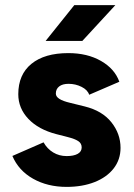

<svg xmlns="http://www.w3.org/2000/svg" viewBox="-20 -720 524 752"><path d="M28.5 -109.2 150.6 -162.5Q164.8 -137.1 188.4 -122.9Q211.9 -108.7 240.9 -108.7Q268.7 -108.7 284.3 -117.4Q299.9 -126.1 299.9 -142.6Q299.9 -158.4 286.7 -167.2Q273.6 -176 244.9 -183.3L200.5 -194.7Q130.6 -212.8 91.1 -254.4Q51.6 -296.1 51.6 -351Q51.6 -428 103.1 -470Q154.6 -512 247.7 -512Q322 -512 375.6 -481.3Q429.3 -450.6 447.4 -399.8L329.3 -348.9Q323 -368.2 299.3 -379.9Q275.7 -391.7 248.6 -391.7Q224.7 -391.7 211.7 -381.4Q198.7 -371.2 198.7 -353.6Q198.7 -341.6 212.5 -332.8Q226.3 -323.9 254.3 -317.3L311.9 -303.1Q380.5 -286.1 416.3 -241.1Q452.1 -196 452.1 -140.9Q452.1 -95 425.2 -60.3Q398.3 -25.7 350.4 -6.8Q302.6 12 240.9 12Q166.3 12 109.5 -20Q52.7 -52.1 28.5 -109.2ZM271.1 -700H431.9L302.4 -559.6H158.6Z"/></svg>

Font: Oak Sans Light
Style: Regular
Weight: 400
Designer: Erik Kennedy, Walven
Foundry: Erik Kennedy, Walven
Version: Version 1.100;Glyphs 3.1.2 (3151)